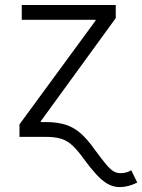

<svg xmlns="http://www.w3.org/2000/svg" viewBox="-20 -556 578 780"><path d="M59.1 0V-50.8L368.2 -472.2V-475.6H68.4V-535.6H450.2V-482.4L146 -64V0ZM466.8 204.1Q439.9 204.1 416.7 190.7Q393.6 177.2 369.9 151.1Q346.2 125 318.4 86.9Q294.4 53.7 273.9 34.7Q253.4 15.6 228.5 7.8Q203.6 0 165 0H115.7V-60.1H166Q214.8 -60.1 248.8 -48.6Q282.7 -37.1 310.1 -12.2Q337.4 12.7 366.2 53.7Q391.6 87.9 408.4 108.6Q425.3 129.4 439 138.4Q452.6 147.5 468.8 147.5Q481 147.5 491 145Q501 142.6 513.2 135.7L537.6 185.5Q521 194.3 502.2 199.2Q483.4 204.1 466.8 204.1Z"/></svg>

Font: Inter 20pt Light
Style: Regular
Weight: 300
Version: Version 4.001;git-66647c0bb